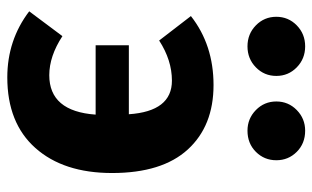

<svg xmlns="http://www.w3.org/2000/svg" viewBox="-185 -654 856 526"><g transform="rotate(90 243.0 -391.0)"><path d="M164.5 -664Q141 -641 107 -641Q73 -641 49.5 -664Q26 -687 26 -720Q26 -753 49.5 -776Q73 -799 107 -799Q141 -799 164.5 -776Q188 -753 188 -720Q188 -687 164.5 -664ZM338 -641Q305 -641 281.5 -664Q258 -687 258 -720Q258 -753 281.5 -776Q305 -799 338 -799Q373 -799 396 -776Q419 -753 419 -720Q419 -687 396 -664Q373 -641 338 -641ZM213 -548Q325 -548 389.5 -477.5Q454 -407 454 -270Q454 -137 385.5 -60Q317 17 192 17Q90 17 11 -43L79 -134Q134 -98 186 -98Q285 -98 294 -225H104V-316H293Q285 -434 201 -434Q145 -434 91 -399L24 -486Q103 -548 213 -548Z"/></g></svg>

Font: FiraGO
Style: Bold
Weight: 700
Designer: bBox Type
Foundry: bBox Type GmbH
Version: Version 1.001;PS 001.001;hotconv 1.0.88;makeotf.lib2.5.64775